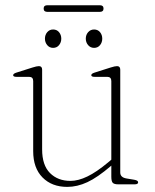

<svg xmlns="http://www.w3.org/2000/svg" viewBox="-20 -722 606 752"><path d="M110 -130V-404.5Q110 -421 94 -421H45Q31.5 -421 31.5 -427.5Q31.5 -433.5 44 -437.5L107 -457.5Q124 -463 132.5 -463Q145 -463 145 -449V-137Q145 -75 175.8 -44.2Q206.5 -13.5 256 -13.5Q286.5 -13.5 322.2 -30.8Q358 -48 403.5 -86L416 -96.5V-404.5Q416 -421 400 -421H351Q337.5 -421 337.5 -427.5Q337.5 -433.5 350 -437.5L413 -457.5Q430 -463 438.5 -463Q451 -463 451 -449V-46.5Q451 -27 475.5 -23L505.5 -18Q521 -15.5 521 -8Q521 0 507.5 0H443.5Q427.5 0 421.8 -5.8Q416 -11.5 416 -30V-73.5L414.5 -72Q362 -27 322.2 -8.5Q282.5 10 243.5 10Q183 10 146.5 -27Q110 -64 110 -130ZM188 -534.5Q174 -534.5 165 -545.2Q156 -556 156 -570.5Q156 -585.5 165 -596Q174 -606.5 188 -606.5Q202.5 -606.5 211.2 -596Q220 -585.5 220 -570.5Q220 -556 211.2 -545.2Q202.5 -534.5 188 -534.5ZM348.5 -534.5Q334.5 -534.5 325.2 -545.2Q316 -556 316 -570.5Q316 -585.5 325.2 -596Q334.5 -606.5 348.5 -606.5Q363 -606.5 371.8 -596Q380.5 -585.5 380.5 -570.5Q380.5 -556 371.8 -545.2Q363 -534.5 348.5 -534.5ZM151 -688.5Q151 -701.5 165.5 -701.5H371Q385.5 -701.5 385.5 -688.5Q385.5 -675.5 371 -675.5H165.5Q151 -675.5 151 -688.5Z"/></svg>

Font: Fraunces 9pt S000 Thin
Style: Regular
Weight: 100
Version: Version 1.000; ttfautohint (v1.8.3)